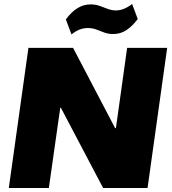

<svg xmlns="http://www.w3.org/2000/svg" viewBox="-20 -939 857 959"><path d="M815 -700 717 0H495L284 -401H281L224 0H24L122 -700H345L555 -299H559L615 -700ZM309 -842Q336 -879 366.5 -898Q397 -917 432 -917Q457 -917 478 -909.5Q499 -902 518.5 -894.5Q538 -887 559 -887Q579 -887 599 -895Q619 -903 640 -919L668 -844Q641 -808 611.5 -788.5Q582 -769 545 -769Q520 -769 499.5 -777Q479 -785 460 -792Q441 -799 418 -799Q398 -799 378 -791.5Q358 -784 337 -767Z"/></svg>

Font: Pathway Extreme 28pt ExtraBold
Style: Italic
Weight: 800
Italic angle: -8°
Designer: Eduardo Rodriguez Tunni
Foundry: Eduardo Rodriguez Tunni
Version: Version 1.001;gftools[0.9.26]